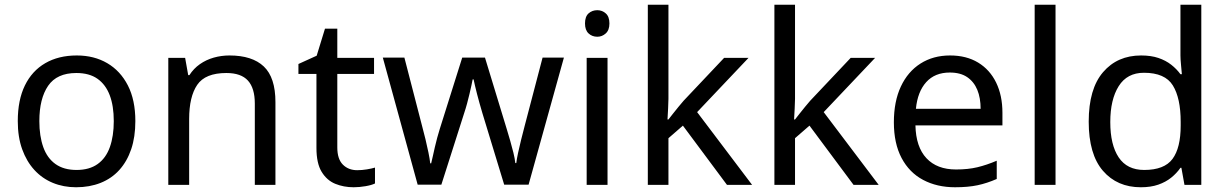

<svg xmlns="http://www.w3.org/2000/svg" viewBox="-20 -780 5173 810"><path d="M551 -269Q551 -202 533.5 -150.5Q516 -99 483.5 -63Q451 -27 404.5 -8.5Q358 10 301 10Q248 10 203 -8.5Q158 -27 125 -63Q92 -99 73.5 -150.5Q55 -202 55 -269Q55 -358 85 -419.5Q115 -481 171 -513.5Q227 -546 304 -546Q377 -546 432.5 -513.5Q488 -481 519.5 -419.5Q551 -358 551 -269ZM146 -269Q146 -206 162.5 -159.5Q179 -113 214 -88Q249 -63 303 -63Q357 -63 392 -88Q427 -113 443.5 -159.5Q460 -206 460 -269Q460 -333 443 -378Q426 -423 391.5 -447.5Q357 -472 302 -472Q220 -472 183 -418Q146 -364 146 -269Z M948 -546Q1044 -546 1093 -499.5Q1142 -453 1142 -349V0H1055V-343Q1055 -408 1026 -440Q997 -472 935 -472Q846 -472 812 -422Q778 -372 778 -278V0H690V-536H761L774 -463H779Q797 -491 823.5 -509.5Q850 -528 882 -537Q914 -546 948 -546Z M1487 -62Q1507 -62 1528 -65.5Q1549 -69 1562 -73V-6Q1548 1 1522 5.5Q1496 10 1472 10Q1430 10 1394.5 -4.5Q1359 -19 1337 -55Q1315 -91 1315 -156V-468H1239V-510L1316 -545L1351 -659H1403V-536H1558V-468H1403V-158Q1403 -109 1426.5 -85.5Q1450 -62 1487 -62Z M2015 -303Q2009 -324 2003 -344.5Q1997 -365 1992.5 -383.5Q1988 -402 1984 -418Q1980 -434 1978 -445H1974Q1972 -434 1968.5 -418Q1965 -402 1960.5 -383Q1956 -364 1950.5 -343.5Q1945 -323 1938 -302L1842 -1H1742L1595 -537H1686L1760 -251Q1768 -222 1775 -192.5Q1782 -163 1787.5 -136.5Q1793 -110 1795 -91H1799Q1802 -103 1806 -121Q1810 -139 1814.5 -159Q1819 -179 1824.5 -199Q1830 -219 1835 -235L1930 -537H2026L2118 -235Q2125 -212 2132.5 -186Q2140 -160 2146 -135.5Q2152 -111 2154 -92H2158Q2160 -109 2165.5 -134.5Q2171 -160 2178.5 -190.5Q2186 -221 2194 -251L2269 -537H2359L2210 -1H2107Z M2543 -536V0H2455V-536ZM2500 -737Q2520 -737 2535.5 -723.5Q2551 -710 2551 -681Q2551 -653 2535.5 -639Q2520 -625 2500 -625Q2478 -625 2463 -639Q2448 -653 2448 -681Q2448 -710 2463 -723.5Q2478 -737 2500 -737Z M2800 -363Q2800 -347 2798.5 -321Q2797 -295 2796 -276H2800Q2806 -284 2818 -299Q2830 -314 2842.5 -329.5Q2855 -345 2864 -355L3035 -536H3138L2921 -307L3153 0H3047L2861 -250L2800 -197V0H2713V-760H2800Z M3334 -363Q3334 -347 3332.5 -321Q3331 -295 3330 -276H3334Q3340 -284 3352 -299Q3364 -314 3376.5 -329.5Q3389 -345 3398 -355L3569 -536H3672L3455 -307L3687 0H3581L3395 -250L3334 -197V0H3247V-760H3334Z M3988 -546Q4057 -546 4106.5 -516Q4156 -486 4182.5 -431.5Q4209 -377 4209 -304V-251H3842Q3844 -160 3888.5 -112.5Q3933 -65 4013 -65Q4064 -65 4103.5 -74.5Q4143 -84 4185 -102V-25Q4144 -7 4104 1.5Q4064 10 4009 10Q3933 10 3874.5 -21Q3816 -52 3783.5 -113.5Q3751 -175 3751 -264Q3751 -352 3780.5 -415Q3810 -478 3863.5 -512Q3917 -546 3988 -546ZM3987 -474Q3924 -474 3887.5 -433.5Q3851 -393 3844 -321H4117Q4117 -367 4103 -401Q4089 -435 4060.5 -454.5Q4032 -474 3987 -474Z M4433 0H4345V-760H4433Z M4793 10Q4693 10 4633 -59.5Q4573 -129 4573 -267Q4573 -405 4633.5 -475.5Q4694 -546 4794 -546Q4836 -546 4867 -535.5Q4898 -525 4921 -507Q4944 -489 4960 -467H4966Q4965 -480 4962.5 -505.5Q4960 -531 4960 -546V-760H5048V0H4977L4964 -72H4960Q4944 -49 4921 -30.5Q4898 -12 4866.5 -1Q4835 10 4793 10ZM4807 -63Q4892 -63 4926.5 -109.5Q4961 -156 4961 -250V-266Q4961 -366 4928 -419.5Q4895 -473 4806 -473Q4735 -473 4699.5 -416.5Q4664 -360 4664 -265Q4664 -169 4699.5 -116Q4735 -63 4807 -63Z"/></svg>

Font: Noto Sans Kannada
Style: Regular
Weight: 400
Designer: Jelle Bosma - Monotype Design Team
Foundry: Monotype Imaging Inc.
Version: Version 2.003